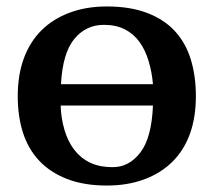

<svg xmlns="http://www.w3.org/2000/svg" viewBox="-20 -560 662 595"><path d="M35 -262Q35 -328 54 -379.5Q73 -431 109 -466.5Q145 -502 196.5 -521Q248 -540 311 -540Q384 -540 437 -519.5Q490 -499 523 -462.5Q556 -426 571.5 -375Q587 -324 587 -262Q587 -196 568.5 -145Q550 -94 514 -58.5Q478 -23 426.5 -4Q375 15 311 15Q240 15 187.5 -5.5Q135 -26 101 -62.5Q67 -99 51 -149.5Q35 -200 35 -262ZM302 -483Q246 -483 210 -439Q174 -395 169 -299H454Q451 -336 440.5 -371Q430 -406 411.5 -431Q393 -456 366 -469.5Q339 -483 302 -483ZM330 -42Q380 -42 415 -87.5Q450 -133 454 -233H168Q169 -195 179.5 -158.5Q190 -122 210 -96Q230 -70 259 -56Q288 -42 330 -42Z"/></svg>

Font: PT Serif Caption
Style: Semibold
Weight: 600
Designer: A.Korolkova, O.Umpeleva, V.Yefimov
Foundry: ParaType Ltd
Version: Version 1.00;May 2, 2020;FontCreator 12.0.0.2544 64-bit